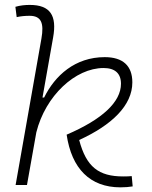

<svg xmlns="http://www.w3.org/2000/svg" viewBox="-20 -763 626 792"><path d="M476.6 9.8C497.6 9.8 512.2 8.3 527.3 5.9L523.4 -36.6C512.7 -35.6 504.9 -35.2 488.3 -35.2C386.7 -35.2 335.9 -74.7 306.6 -185.5C441.4 -247.1 525.9 -328.1 525.9 -423.3C525.9 -491.7 486.8 -527.3 412.1 -527.3C289.6 -527.3 206.5 -451.2 162.1 -360.8H155.3L199.2 -608.9C215.3 -698.7 187.5 -742.7 103 -742.7C83 -742.7 63 -740.7 43.5 -734.9L48.8 -692.4C66.4 -696.3 84.5 -697.8 102.1 -697.8C150.4 -697.8 162.1 -667.5 150.9 -604L44.4 0H91.3L129.9 -217.3C167.5 -367.7 290.5 -482.4 407.2 -482.4C454.1 -482.4 479 -460.4 479 -417.5C479 -342.3 401.9 -270.5 254.9 -207.5C275.4 -67.4 351.6 9.8 476.6 9.8Z"/></svg>

Font: Cascadia Code PL ExtraLight
Style: Italic
Weight: 200
Italic angle: -10°
Monospace: yes
Designer: Aaron Bell
Foundry: Saja Typeworks
Version: Version 2404.023